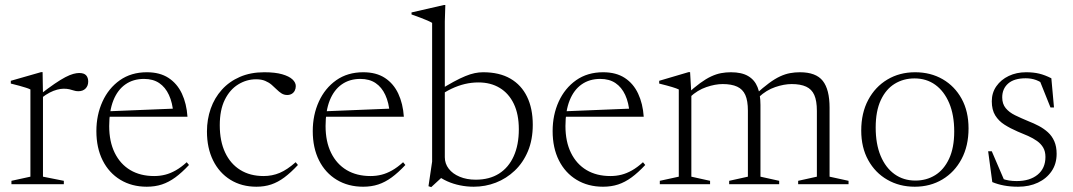

<svg xmlns="http://www.w3.org/2000/svg" viewBox="-20 -733 4268 764"><path d="M295 -442.5Q314.5 -442.5 322.8 -433.2Q331 -424 331 -408.5Q331 -391.5 320.5 -380.8Q310 -370 291.5 -370Q282 -370 273.8 -372.8Q265.5 -375.5 256 -377.8Q246.5 -380 233 -380Q221.5 -380 207.2 -376.2Q193 -372.5 177.5 -364.5Q162 -356.5 145.5 -343.5L137.5 -355.5Q172 -382.5 197 -399.5Q222 -416.5 240.2 -426Q258.5 -435.5 271.8 -439Q285 -442.5 295 -442.5ZM151 -358V-30L234 -13.5V0H25.5V-13.5L101 -30V-377Q94.5 -380.5 83.2 -384Q72 -387.5 56.8 -391.8Q41.5 -396 23 -400.5V-411.5L143.5 -446H149.5Z M564.5 -445.5Q616 -445.5 650.5 -423Q685 -400.5 703.8 -360.5Q722.5 -320.5 726 -268.5H407.5V-290L690 -301.5L670 -280.5Q666.5 -324.5 652.2 -355.2Q638 -386 613.5 -402.5Q589 -419 553 -419Q510 -419 479 -397.2Q448 -375.5 431.2 -333.8Q414.5 -292 414.5 -231.5Q414.5 -169.5 436.5 -124.8Q458.5 -80 498.5 -56.2Q538.5 -32.5 593.5 -32.5Q616.5 -32.5 637.2 -37.8Q658 -43 679.2 -55Q700.5 -67 723 -87.5L732 -76.5Q703.5 -46 677.5 -27Q651.5 -8 624.2 1Q597 10 564 10Q504.5 10 459 -17.5Q413.5 -45 388.5 -94.8Q363.5 -144.5 363.5 -211.5Q363.5 -275.5 387.8 -328.8Q412 -382 457 -413.8Q502 -445.5 564.5 -445.5Z M1031.5 -445.5Q1075 -445.5 1102.8 -437.5Q1130.5 -429.5 1143.8 -417Q1157 -404.5 1157 -390.5Q1157 -380.5 1152.8 -372.2Q1148.5 -364 1140.8 -359.5Q1133 -355 1123 -355Q1110.5 -355 1100.5 -361.2Q1090.5 -367.5 1081.2 -376.8Q1072 -386 1061 -395.5Q1050 -405 1035.2 -411.2Q1020.5 -417.5 999 -417.5Q961 -417.5 927.8 -397Q894.5 -376.5 874.5 -336Q854.5 -295.5 854.5 -234.5Q854.5 -171.5 875.8 -126.2Q897 -81 936 -56.8Q975 -32.5 1029 -32.5Q1063 -32.5 1092.8 -45Q1122.5 -57.5 1156.5 -87.5L1165.5 -76.5Q1137 -46 1111.5 -27Q1086 -8 1059.2 1Q1032.5 10 1000.5 10Q941.5 10 897 -17.5Q852.5 -45 828 -94.5Q803.5 -144 803.5 -210Q803.5 -258 818.5 -300.8Q833.5 -343.5 862.8 -376Q892 -408.5 934.5 -427Q977 -445.5 1031.5 -445.5Z M1425.5 -445.5Q1477 -445.5 1511.5 -423Q1546 -400.5 1564.8 -360.5Q1583.5 -320.5 1587 -268.5H1268.5V-290L1551 -301.5L1531 -280.5Q1527.5 -324.5 1513.2 -355.2Q1499 -386 1474.5 -402.5Q1450 -419 1414 -419Q1371 -419 1340 -397.2Q1309 -375.5 1292.2 -333.8Q1275.5 -292 1275.5 -231.5Q1275.5 -169.5 1297.5 -124.8Q1319.5 -80 1359.5 -56.2Q1399.5 -32.5 1454.5 -32.5Q1477.5 -32.5 1498.2 -37.8Q1519 -43 1540.2 -55Q1561.5 -67 1584 -87.5L1593 -76.5Q1564.5 -46 1538.5 -27Q1512.5 -8 1485.2 1Q1458 10 1425 10Q1365.5 10 1320 -17.5Q1274.5 -45 1249.5 -94.8Q1224.5 -144.5 1224.5 -211.5Q1224.5 -275.5 1248.8 -328.8Q1273 -382 1318 -413.8Q1363 -445.5 1425.5 -445.5Z M1717.5 -37 1751.5 -39.5 1696 11.5 1685 8 1699.5 -90V-642Q1693 -646 1681.2 -651.2Q1669.5 -656.5 1653.2 -662.5Q1637 -668.5 1617.5 -675.5V-683.5L1746 -713H1752L1750 -648V-107.5Q1750 -82 1765.5 -61.8Q1781 -41.5 1809 -29.8Q1837 -18 1873 -18Q1927.5 -18 1965.8 -42.2Q2004 -66.5 2024.2 -111.5Q2044.5 -156.5 2044.5 -218.5Q2044.5 -278.5 2024.5 -320Q2004.5 -361.5 1968.5 -383.2Q1932.5 -405 1884 -405Q1856.5 -405 1830 -398.8Q1803.5 -392.5 1776.5 -379.8Q1749.5 -367 1721 -346L1720 -369Q1757 -392.5 1784.2 -407.2Q1811.5 -422 1831.8 -430.2Q1852 -438.5 1869 -442Q1886 -445.5 1902.5 -445.5Q1967 -445.5 2010.8 -420.2Q2054.5 -395 2077.2 -348.2Q2100 -301.5 2100 -236.5Q2100 -177.5 2080.8 -131.5Q2061.5 -85.5 2028.2 -54Q1995 -22.5 1953 -6.2Q1911 10 1865 10Q1837.5 10 1810.5 4.5Q1783.5 -1 1760 -11.5Q1736.5 -22 1717.5 -37Z M2380 -445.5Q2431.5 -445.5 2466 -423Q2500.5 -400.5 2519.2 -360.5Q2538 -320.5 2541.5 -268.5H2223V-290L2505.5 -301.5L2485.5 -280.5Q2482 -324.5 2467.8 -355.2Q2453.5 -386 2429 -402.5Q2404.5 -419 2368.5 -419Q2325.5 -419 2294.5 -397.2Q2263.5 -375.5 2246.8 -333.8Q2230 -292 2230 -231.5Q2230 -169.5 2252 -124.8Q2274 -80 2314 -56.2Q2354 -32.5 2409 -32.5Q2432 -32.5 2452.8 -37.8Q2473.5 -43 2494.8 -55Q2516 -67 2538.5 -87.5L2547.5 -76.5Q2519 -46 2493 -27Q2467 -8 2439.8 1Q2412.5 10 2379.5 10Q2320 10 2274.5 -17.5Q2229 -45 2204 -94.8Q2179 -144.5 2179 -211.5Q2179 -275.5 2203.2 -328.8Q2227.5 -382 2272.5 -413.8Q2317.5 -445.5 2380 -445.5Z M2731 -360.5V-30L2805.5 -13.5V0H2605.5V-13.5L2681 -30V-377Q2673 -381 2655 -386.5Q2637 -392 2603 -400.5V-411.5L2720 -446H2726ZM3006 -315.5V-30L3080.5 -13.5V0H2881.5V-13.5L2956 -30V-292.5Q2956 -332 2945.8 -355Q2935.5 -378 2913.2 -388.2Q2891 -398.5 2855.5 -398.5Q2826 -398.5 2790.8 -386.5Q2755.5 -374.5 2726 -347L2712.5 -357.5Q2742 -385 2765.8 -402.2Q2789.5 -419.5 2810 -429Q2830.5 -438.5 2849.5 -442Q2868.5 -445.5 2888.5 -445.5Q2931.5 -445.5 2957.2 -430.2Q2983 -415 2994.5 -386Q3006 -357 3006 -315.5ZM3281 -304.5V-30L3356.5 -13.5V0H3156V-13.5L3230.5 -30V-291.5Q3230.5 -332 3220.2 -355Q3210 -378 3187.8 -388.2Q3165.5 -398.5 3130 -398.5Q3100 -398.5 3064.8 -386.5Q3029.5 -374.5 3000 -347L2986.5 -357.5Q3016 -384.5 3039.8 -402Q3063.5 -419.5 3084 -429Q3104.5 -438.5 3123.8 -442Q3143 -445.5 3163 -445.5Q3227 -445.5 3254 -411.2Q3281 -377 3281 -304.5Z M3622.5 -14.5Q3666.5 -14.5 3701.2 -36Q3736 -57.5 3756.5 -101.2Q3777 -145 3777 -210Q3777 -275.5 3757 -322.8Q3737 -370 3701.8 -395.5Q3666.5 -421 3619 -421Q3575 -421 3540 -399.5Q3505 -378 3484.8 -334.5Q3464.5 -291 3464.5 -225.5Q3464.5 -160 3484.2 -112.8Q3504 -65.5 3539.5 -40Q3575 -14.5 3622.5 -14.5ZM3620 10Q3559 10 3510.8 -17.8Q3462.5 -45.5 3434.8 -95.8Q3407 -146 3407 -213.5Q3407 -283.5 3434.8 -335.5Q3462.5 -387.5 3511 -416.5Q3559.5 -445.5 3621.5 -445.5Q3683 -445.5 3731 -417.8Q3779 -390 3806.5 -340Q3834 -290 3834 -222Q3834 -152.5 3806.2 -100.2Q3778.5 -48 3730 -19Q3681.5 10 3620 10Z M4063 -445.5Q4092.5 -445.5 4115.2 -440Q4138 -434.5 4163.5 -421.5L4174 -305.5H4160L4112.5 -424L4144 -390Q4122 -407.5 4103 -414.5Q4084 -421.5 4061.5 -421.5Q4015.5 -421.5 3991.8 -400.8Q3968 -380 3968 -345.5Q3968 -319.5 3981.8 -302.8Q3995.5 -286 4019 -274.5Q4042.5 -263 4071.5 -251Q4093.5 -242.5 4113.8 -231.8Q4134 -221 4150 -206.5Q4166 -192 4175.2 -171Q4184.5 -150 4184.5 -121Q4184.5 -81 4164.5 -51.8Q4144.5 -22.5 4110 -6.2Q4075.5 10 4031.5 10Q4000.5 10 3975.2 5.2Q3950 0.5 3928.5 -8.5L3912 -131H3926.5L3980 -6.5L3941 -34.5Q3954.5 -27 3967.8 -22Q3981 -17 3995 -14.8Q4009 -12.5 4025.5 -12.5Q4078 -12.5 4109 -38Q4140 -63.5 4140 -108.5Q4140 -130.5 4131 -145.8Q4122 -161 4106.5 -172Q4091 -183 4071 -192Q4051 -201 4029.5 -209.5Q4000.5 -222 3977.2 -236.8Q3954 -251.5 3940.2 -273.8Q3926.5 -296 3926.5 -330Q3926.5 -364 3944.8 -390Q3963 -416 3994 -430.8Q4025 -445.5 4063 -445.5Z"/></svg>

Font: Newsreader 24pt Light
Style: Regular
Weight: 300
Designer: Hugues Gentile
Foundry: Production Type
Version: Version 1.003